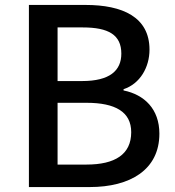

<svg xmlns="http://www.w3.org/2000/svg" viewBox="-20 -757 707 777"><path d="M97 0H343C507 0 625 -70 625 -216C625 -316 564 -374 480 -391V-396C547 -418 585 -485 585 -556C585 -688 476 -737 326 -737H97ZM213 -429V-646H315C419 -646 471 -616 471 -540C471 -471 424 -429 312 -429ZM213 -91V-341H330C447 -341 511 -304 511 -222C511 -132 445 -91 330 -91Z"/></svg>

Font: Noto Sans CJK TC Medium
Style: Regular
Weight: 500
Designer: Ryoko NISHIZUKA 西塚涼子 (kana, bopomofo & ideographs); Paul D. Hunt (Latin, Greek & Cyrillic); Sandoll Communications 산돌커뮤니
Foundry: Adobe
Version: Version 2.004;hotconv 1.0.118;makeotfexe 2.5.65603